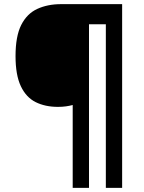

<svg xmlns="http://www.w3.org/2000/svg" viewBox="-20 -780 695 927"><path d="M569.7 127H491V-662.7H409.7V127H331V-273Q316 -269 298.5 -266.5Q280.9 -264 260 -264Q198 -264 152 -287Q106 -310 80.5 -364Q55 -418 55 -509Q55 -605 82.5 -659.5Q110 -714 160 -737Q210 -760 275 -760H569.7Z"/></svg>

Font: Noto Sans Hebrew
Style: Regular
Weight: 400
Designer: Monotype Design Team
Foundry: Monotype Imaging Inc.
Version: Version 2.003;January 10, 2023;FontCreator 14.0.0.2877 64-bi